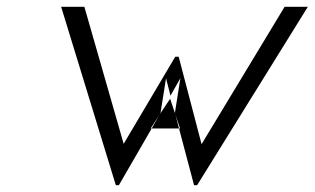

<svg xmlns="http://www.w3.org/2000/svg" viewBox="-20 -571 921 562"><path d="M159 -551 319 -29H328L424 -195H421L446 -234L450 -241L466 -342L479 -291L508 -342L492 -241L494 -234L507 -195H504L548 -29H557L881 -551H813L570 -149L503 -405H493L342 -150L227 -551ZM424 -195H504L494 -234L478 -282L446 -234Z"/></svg>

Font: Charger Static
Style: Obl
Weight: 1000
Designer: Jasper
Foundry: KineticPlasma Fonts/Cannot Into Space Fonts
Version: Version 1.1